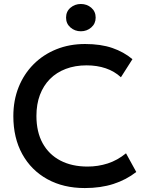

<svg xmlns="http://www.w3.org/2000/svg" viewBox="-20 -938 737 973"><path d="M409.8 15Q301.1 15 219.6 -30.1Q138 -75.2 92.8 -157.2Q47.6 -239.2 47.6 -349.5Q47.6 -429.4 74.3 -496.2Q101 -562.9 149.8 -612Q198.7 -661.2 265.2 -688.1Q331.6 -715 410.9 -715Q490.8 -715 549.1 -694.9Q607.4 -674.9 651.2 -638.1L592.8 -546.5Q559.9 -576.9 516 -591.8Q472.1 -606.8 418.9 -606.8Q360.5 -606.8 313.5 -588.9Q266.4 -571.1 233.2 -537.7Q200.1 -504.2 182.3 -457Q164.6 -409.8 164.6 -350.6Q164.6 -269.4 196.2 -212Q227.8 -154.7 286.1 -124.3Q344.3 -93.9 424.1 -93.9Q476.8 -93.9 526 -109.7Q575.2 -125.6 618.6 -161.1L670.6 -66.5Q619.8 -26.8 555.2 -5.9Q490.5 15 409.8 15ZM389.8 -779.5Q359.3 -779.5 337.1 -798.8Q314.8 -818.1 314.8 -848.8Q314.8 -879.8 337.1 -898.8Q359.4 -917.8 389.8 -917.8Q420.4 -917.8 442.6 -898.8Q464.8 -879.8 464.8 -848.8Q464.8 -818.4 442.6 -799Q420.4 -779.5 389.8 -779.5Z"/></svg>

Font: Geologica Thin
Style: Regular
Weight: 100
Version: Version 1.010;gftools[0.9.28]